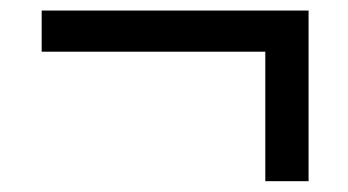

<svg xmlns="http://www.w3.org/2000/svg" viewBox="-20 -439 660 364"><path d="M483 -95.5V-341H59V-419H565V-95.5Z"/></svg>

Font: Encode Sans Condensed Condensed Medium
Style: Regular
Weight: 500
Width: 3
Designer: Multiple Designers
Foundry: Impallari Type
Version: Version 3.000; ttfautohint (v1.8.3) -l 8 -r 50 -G 200 -x 14 